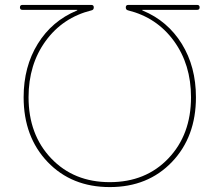

<svg xmlns="http://www.w3.org/2000/svg" viewBox="-20 -750 892 780"><path d="M71 -710Q61 -710 61 -720Q61 -730 71 -730H351Q361 -730 361 -720Q361 -710 352 -708Q235 -679 165.5 -583.5Q96 -488 96 -355Q96 -203 188 -106.5Q280 -10 426 -10Q572 -10 664 -106.5Q756 -203 756 -355Q756 -488 686.5 -583.5Q617 -679 500 -708Q491 -710 491 -720Q491 -730 501 -730H781Q791 -730 791 -720Q791 -710 781 -710H559Q558 -710 558 -709Q558 -707 560 -707Q661 -665 718.5 -572Q776 -479 776 -355Q776 -194 678.5 -92Q581 10 426 10Q271 10 173.5 -92Q76 -194 76 -355Q76 -479 133.5 -572Q191 -665 292 -707Q294 -707 294 -709Q294 -710 293 -710Z"/></svg>

Font: Rounded Mplus 1c Thin
Style: Regular
Weight: 250
Version: Version 1.059.20150529